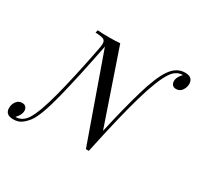

<svg xmlns="http://www.w3.org/2000/svg" viewBox="-201 -781 1048 1014"><g transform="rotate(30 322.5 -274.0)"><path d="M703.2 -566.9Q703.2 -545.2 690.3 -527Q677.4 -508.9 655.6 -508.9Q639.5 -508.9 632.3 -518.1Q625 -527.4 625 -540.3Q625 -553.2 632.3 -566.9Q639.5 -580.6 650.8 -591.1H648.4Q608.9 -590.3 582.3 -550Q546.8 -496.8 508.1 -362.5Q469.4 -228.2 420.2 4H402.4L218.5 -515.3Q179 -312.9 144 -173.4Q108.9 -33.9 76.6 8.9Q58.9 32.3 39.1 46Q19.4 59.7 -9.7 59.7Q-58.1 59.7 -58.1 17.7Q-58.1 -4 -45.2 -21.8Q-32.3 -39.5 -10.5 -39.5Q5.6 -39.5 12.9 -30.2Q20.2 -21 20.2 -8.1Q20.2 4.8 12.9 18.5Q5.6 32.3 -5.6 42.7H-3.2Q37.9 41.9 63.7 0.8Q93.5 -46.8 125.8 -169.4Q158.1 -291.9 196 -485.5Q200.8 -508.9 200.8 -521.8Q200.8 -541.1 187.9 -547.2Q175 -553.2 138.7 -554.8L142.7 -571Q168.5 -568.5 214.5 -568.5Q251.6 -568.5 279.8 -571L432.3 -125Q466.9 -279.8 500 -393.1Q533.1 -506.5 567.7 -556.5Q603.2 -608.1 654.8 -608.1Q680.6 -608.1 691.9 -596.8Q703.2 -585.5 703.2 -566.9Z"/></g></svg>

Font: Playfair Display SC
Style: Italic
Weight: 400
Italic angle: -14°
Designer: Claus Eggers Sørensen
Foundry: Claus Eggers Sørensen
Version: Version 1.202; ttfautohint (v1.6)